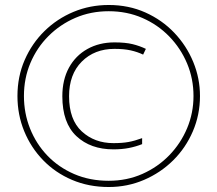

<svg xmlns="http://www.w3.org/2000/svg" viewBox="-20 -742 872 770"><path d="M416 8Q336 8 269 -20.5Q202 -49 153 -99.5Q104 -150 77 -216Q50 -282 50 -357Q50 -435 79 -501.5Q108 -568 158.5 -617.5Q209 -667 275 -694.5Q341 -722 416 -722Q496 -722 563 -692Q630 -662 679 -610.5Q728 -559 755 -493.5Q782 -428 782 -357Q782 -282 753.5 -215.5Q725 -149 674.5 -99Q624 -49 557.5 -20.5Q491 8 416 8ZM416 -17Q489 -17 551 -44.5Q613 -72 659 -119.5Q705 -167 730.5 -228Q756 -289 756 -357Q756 -426 730.5 -487Q705 -548 659 -595.5Q613 -643 551 -670Q489 -697 416 -697Q344 -697 282.5 -670.5Q221 -644 174.5 -597.5Q128 -551 102 -489.5Q76 -428 76 -357Q76 -288 100.5 -226.5Q125 -165 170 -118Q215 -71 277.5 -44Q340 -17 416 -17ZM435 -143Q343 -143 286.5 -196Q230 -249 230 -356Q230 -422 256.5 -470.5Q283 -519 330.5 -545.5Q378 -572 439 -572Q483 -572 511.5 -565Q540 -558 565 -546L554 -523Q531 -534 504 -540Q477 -546 439 -546Q359 -546 308 -495Q257 -444 257 -356Q257 -262 308 -215Q359 -168 435 -168Q470 -168 495 -172.5Q520 -177 550 -188V-164Q525 -154 497 -148.5Q469 -143 435 -143Z"/></svg>

Font: Noto Sans Devanagari Thin
Style: Regular
Weight: 100
Designer: Jelle Bosma - Monotype Design Team
Foundry: Monotype Imaging Inc.
Version: Version 2.004; ttfautohint (v1.8.4.7-5d5b)